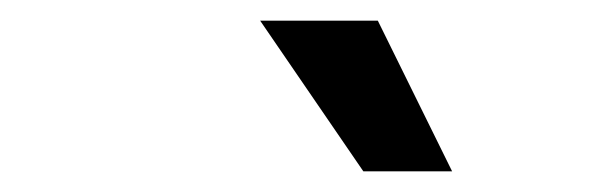

<svg xmlns="http://www.w3.org/2000/svg" viewBox="-20 -739 589 186"><path d="M332 -573H418L346 -719H232Z"/></svg>

Font: Falling Sky
Style: Obl
Weight: 400
Designer: Paul D. Hunt
Foundry: Adobe Systems Incorporated
Version: Version 1.02